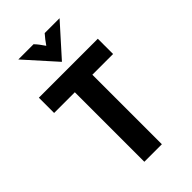

<svg xmlns="http://www.w3.org/2000/svg" viewBox="-254 -921 1001 1001"><g transform="rotate(-45 246.5 -421.0)"><path d="M181.9 0V-512.5H29.2V-625H463.9V-512.5H311.1V0ZM245.8 -672.9 94.4 -841.7H206.9Q218.8 -829.2 228.1 -816.7Q237.5 -804.2 247.9 -788.9Q258.3 -804.2 268.1 -816.7Q277.8 -829.2 288.9 -841.7H398.6L247.2 -672.9Z"/></g></svg>

Font: Afacad Flux
Style: Bold
Weight: 700
Designer: Kristian Moeller
Foundry: Dicotype
Version: Version 1.100